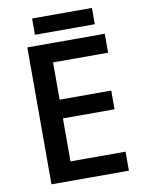

<svg xmlns="http://www.w3.org/2000/svg" viewBox="-93 -921 745 986"><g transform="rotate(-10 279.0 -428.0)"><path d="M498 0H94.2V-713.9H498V-615.2H210.9V-420.9H480V-323.2H210.9V-99.1H498ZM144 -856H456.1V-771H144Z"/></g></svg>

Font: OpenSans-Semibold
Style: Regular
Weight: 600
Foundry: Ascender Corporation
Version: Version 1.10